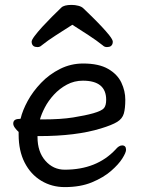

<svg xmlns="http://www.w3.org/2000/svg" viewBox="-20 -745 583 783"><path d="M117 -557Q109 -563 109 -575Q109 -582 121 -598Q133 -614 152 -635Q191 -677 230 -714Q241 -725 272 -725Q286 -725 299.5 -721.5Q313 -718 320 -711Q332 -699 352 -680Q401 -632 425 -602Q440 -583 440 -575Q440 -563 432 -557Q426 -553 416 -553Q406 -553 399 -560Q374 -580 341 -601.5Q308 -623 275 -644Q242 -623 208.5 -601.5Q175 -580 150 -560Q143 -553 133 -553Q123 -553 117 -557ZM319 -486Q383 -486 421 -464Q459 -442 475 -408Q491 -374 491 -338.5Q491 -303 485 -282Q479 -261 458 -248Q437 -235 391 -221Q290 -190 140 -190H133V-186Q133 -126 165 -89.5Q197 -53 244 -53Q374 -53 451 -135Q465 -152 478 -152Q494 -152 494 -134Q494 -123 479 -99Q464 -75 433 -48Q402 -21 355 -1.5Q308 18 244 18Q191 18 148 -8Q105 -34 80.5 -82Q56 -130 56 -196V-207Q48 -214 41 -223.5Q34 -233 34 -241Q34 -260 59 -260Q60 -260 64 -261Q72 -295 93 -333.5Q114 -372 147.5 -407Q181 -442 225 -464Q269 -486 319 -486ZM143 -258H155Q228 -258 278 -266Q328 -274 360 -283Q395 -293 404 -304Q413 -315 413 -338Q413 -416 318 -416Q283 -416 253 -400Q223 -384 200 -359Q177 -334 163 -307Q149 -280 143 -258Z"/></svg>

Font: Moon Stars Kai
Style: Bold
Weight: 700
Designer: GuiWonder
Version: Version 1.101